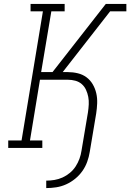

<svg xmlns="http://www.w3.org/2000/svg" viewBox="-20 -755 665 980"><path d="M216 205V167Q237 167 258 163.5Q279 160 299 151Q319 142 336.5 127.5Q354 113 366 94.5Q378 76 385.5 55.5Q393 35 396 14L429 -182Q432 -202 433 -222Q434 -242 430.5 -260.5Q427 -279 419 -296.5Q411 -314 397 -326Q383 -338 364.5 -343Q346 -348 326 -348H184L133 -38H196V0H22V-38H90L199 -697H136V-735H310V-697H242L190 -387H248L520 -735H625V-697H542L300 -387H326Q352 -387 377 -381Q402 -375 421.5 -360.5Q441 -346 453.5 -324.5Q466 -303 471.5 -278.5Q477 -254 476 -228Q475 -202 471 -176L438 21Q434 46 425 71Q416 96 400.5 118Q385 140 363.5 157.5Q342 175 317.5 186Q293 197 267 201Q241 205 216 205Z"/></svg>

Font: Iosevka Curly Slab XLtExObl
Style: Regular
Weight: 200
Width: 7
Italic angle: -9°
Monospace: yes
Designer: Belleve Invis
Foundry: Belleve Invis
Version: Version 11.0.0; ttfautohint (v1.8.3)